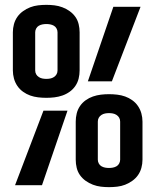

<svg xmlns="http://www.w3.org/2000/svg" viewBox="-20 -763 640 791"><path d="M171 -360Q154 -360 137 -362Q120 -364 104.5 -369.5Q89 -375 75 -385Q61 -395 51.5 -409Q42 -423 37.5 -439.5Q33 -456 33 -473V-630Q33 -647 37.5 -663.5Q42 -680 51.5 -693.5Q61 -707 75 -717Q89 -727 104.5 -733Q120 -739 137 -741Q154 -743 171 -743Q188 -743 204.5 -741Q221 -739 237 -733Q253 -727 267 -717Q281 -707 290.5 -693.5Q300 -680 304 -663.5Q308 -647 308 -630V-473Q308 -456 304 -439.5Q300 -423 290.5 -409Q281 -395 267 -385Q253 -375 237 -369.5Q221 -364 204.5 -362Q188 -360 171 -360ZM342 -428 447 -735H559L441 -428ZM171 -438Q179 -438 187 -439.5Q195 -441 202 -445.5Q209 -450 213 -457Q217 -464 217 -473V-630Q217 -638 213 -645.5Q209 -653 202 -657Q195 -661 187 -662.5Q179 -664 171 -664Q163 -664 155 -662.5Q147 -661 140 -657Q133 -653 129 -645.5Q125 -638 125 -630V-473Q125 -464 129 -457Q133 -450 140 -445.5Q147 -441 155 -439.5Q163 -438 171 -438ZM429 8Q412 8 395.5 6Q379 4 363 -2Q347 -8 333 -18Q319 -28 309.5 -41.5Q300 -55 296 -71.5Q292 -88 292 -105V-262Q292 -279 296 -295.5Q300 -312 309.5 -326Q319 -340 333 -350Q347 -360 363 -365.5Q379 -371 395.5 -373Q412 -375 429 -375Q446 -375 463 -373Q480 -371 495.5 -365.5Q511 -360 525 -350Q539 -340 548.5 -326Q558 -312 562.5 -295.5Q567 -279 567 -262V-105Q567 -88 562.5 -71.5Q558 -55 548.5 -41.5Q539 -28 525 -18Q511 -8 495.5 -2Q480 4 463 6Q446 8 429 8ZM42 0 159 -307H258L153 0ZM429 -71Q437 -71 445 -72.5Q453 -74 460 -78Q467 -82 471 -89.5Q475 -97 475 -105V-262Q475 -271 471 -278Q467 -285 460 -289.5Q453 -294 445 -295.5Q437 -297 429 -297Q421 -297 413 -295.5Q405 -294 398 -289.5Q391 -285 387 -278Q383 -271 383 -262V-105Q383 -97 387 -89.5Q391 -82 398 -78Q405 -74 413 -72.5Q421 -71 429 -71Z"/></svg>

Font: Iosevka Semibold Extended
Style: Regular
Weight: 600
Width: 7
Monospace: yes
Designer: Belleve Invis
Foundry: Belleve Invis
Version: Version 32.5.0; ttfautohint (v1.8.4)